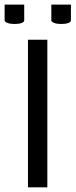

<svg xmlns="http://www.w3.org/2000/svg" viewBox="-53 -803 324 823"><path d="M167 -783.2H251V-715.8Q251 -708.5 239.5 -704.3Q228 -700.2 209 -700.2Q190.9 -700.2 179 -704.8Q167 -709.5 167 -715.8ZM-33.2 -783.2H50.8V-715.8Q50.8 -708.5 39.3 -704.3Q27.8 -700.2 8.8 -700.2Q-9.3 -700.2 -21.2 -704.8Q-33.2 -709.5 -33.2 -715.8ZM66.9 -632.8H149.9V0H66.9Z"/></svg>

Font: Resagokr
Style: Regular
Weight: 500
Designer: gluk
Foundry: gluk
Version: Version 0.95